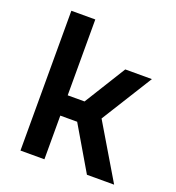

<svg xmlns="http://www.w3.org/2000/svg" viewBox="-132 -836 865 942"><g transform="rotate(20 300.0 -365.0)"><path d="M80 0V-730H205V-334H293L427 -550H566L400 -284L569 0H427L293 -228H205V0Z"/></g></svg>

Font: NKDuy Mono
Style: Bold
Weight: 700
Monospace: yes
Designer: NKDuy
Foundry: NKDuy
Version: Version 2.251; ttfautohint (v1.8.4.7-5d5b)